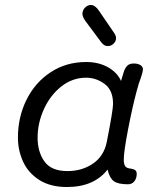

<svg xmlns="http://www.w3.org/2000/svg" viewBox="-20 -742 663 771"><path d="M545 -428Q539 -414 529 -377Q512 -314 494.5 -223.5Q477 -133 477 -100Q477 -83 483 -74.5Q489 -66 505 -65Q517 -63 523 -58.5Q529 -54 529 -44Q529 -26 519.5 -14Q510 -2 494 -2Q454 -2 437 -14.5Q420 -27 412 -61Q357 9 249 9Q182 9 137.5 -19.5Q93 -48 72.5 -93.5Q52 -139 52 -189Q52 -272 86.5 -341.5Q121 -411 183.5 -452Q246 -493 326 -493Q376 -493 413.5 -472Q451 -451 466 -417L476 -450Q481 -467 490 -477Q499 -487 517 -487Q534 -487 544 -480.5Q554 -474 554 -464Q554 -458 550.5 -445.5Q547 -433 545 -428ZM434 -325Q434 -380 400 -405Q366 -430 326 -430Q271 -430 226.5 -395Q182 -360 156.5 -304Q131 -248 131 -189Q131 -132 158.5 -93.5Q186 -55 251 -55Q310 -55 354 -85.5Q398 -116 409 -173Q434 -300 434 -325ZM386 -573 322 -659Q311 -676 311 -686Q311 -701 321.5 -711.5Q332 -722 345 -722Q362 -722 378 -698L436 -613Q446 -600 446 -589Q446 -576 436 -566.5Q426 -557 413 -557Q405 -557 399 -560.5Q393 -564 386 -573Z"/></svg>

Font: Mali
Style: Italic
Weight: 400
Italic angle: -10°
Version: Version 1.000; ttfautohint (v1.6)